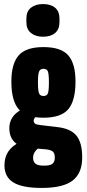

<svg xmlns="http://www.w3.org/2000/svg" viewBox="-20 -735 428 946"><path d="M185 191Q90 191 46 164Q2 137 2 80Q2 40 20.5 12Q39 -16 78 -35L175 -9Q159 2 151 14.5Q143 27 143 43Q143 62 155 71.5Q167 81 193 81Q225 82 237.5 72.5Q250 63 250 42Q250 21 241 12.5Q232 4 208 1L117 -7Q73 -12 49.5 -37Q26 -62 26 -103Q26 -127 35 -145.5Q44 -164 60.5 -178Q77 -192 99 -201L174 -167Q160 -163 153 -156Q146 -149 146 -140Q146 -132 152 -126.5Q158 -121 177 -119L261 -109Q327 -102 356 -67.5Q385 -33 385 41Q385 118 338 154.5Q291 191 185 191ZM194 -155Q108 -155 72 -197Q36 -239 36 -333Q36 -421 72 -462Q108 -503 194 -503Q281 -503 316.5 -462Q352 -421 352 -333Q352 -239 316.5 -197Q281 -155 194 -155ZM194 -262Q211 -262 216 -275Q221 -288 221 -329Q221 -370 216 -383Q211 -396 194 -396Q178 -396 172.5 -382.5Q167 -369 167 -329Q167 -288 172.5 -275Q178 -262 194 -262ZM192 -554Q155 -554 132.5 -572.5Q110 -591 110 -625V-644Q110 -679 132.5 -697Q155 -715 192 -715Q230 -715 251.5 -697Q273 -679 273 -644V-625Q273 -591 251.5 -572.5Q230 -554 192 -554Z"/></svg>

Font: Sofia Sans Extra Condensed Black
Style: Regular
Weight: 900
Designer: Botio Nikoltchev, Ani Petrova
Foundry: lettersoup
Version: Version 4.101